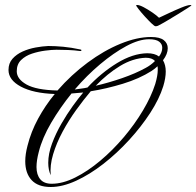

<svg xmlns="http://www.w3.org/2000/svg" viewBox="-20 -718 786 768"><path d="M742 -698Q747 -698 745 -696Q745 -695 729.5 -685Q714 -675 692 -661.5Q670 -648 648 -635Q626 -622 612 -615Q608 -613 602 -613Q598 -613 585.5 -625Q573 -637 558.5 -653Q544 -669 534 -682Q524 -695 524 -696Q526 -698 529 -698Q538 -698 555 -689Q572 -680 589.5 -668Q607 -656 616 -647Q631 -654 656.5 -666Q682 -678 706.5 -688Q731 -698 742 -698ZM183 30Q132 30 106.5 2.5Q81 -25 81 -73Q81 -101 90 -135Q104 -191 132.5 -243.5Q161 -296 199 -342Q113 -345 63.5 -371.5Q14 -398 14 -438Q14 -465 30 -483Q46 -501 70.5 -512Q95 -523 122.5 -528Q150 -533 173 -534Q201 -534 233 -531Q265 -528 302 -520Q307 -519 305.5 -516Q304 -513 299 -514Q278 -517 252.5 -518Q227 -519 206 -519Q188 -519 161 -515.5Q134 -512 108 -503.5Q82 -495 64.5 -478Q47 -461 47 -433Q47 -402 86 -380Q125 -358 210 -356Q265 -419 330.5 -467.5Q396 -516 462 -543Q528 -570 584 -570Q619 -570 635 -557.5Q651 -545 651 -525Q651 -502 632 -477Q643 -458 643 -432Q643 -406 633 -373Q617 -322 581 -266.5Q545 -211 496.5 -158Q448 -105 393.5 -62.5Q339 -20 284.5 5Q230 30 183 30ZM279 -360Q291 -362 304 -363.5Q317 -365 330 -368Q385 -427 448 -465.5Q511 -504 569 -505Q599 -505 616 -492Q629 -509 629 -527Q629 -542 616.5 -551.5Q604 -561 576 -561Q536 -561 485 -533.5Q434 -506 380.5 -461Q327 -416 279 -360ZM363 -375Q415 -387 468.5 -405.5Q522 -424 562 -446Q583 -457 600 -474Q588 -487 563 -487Q511 -485 460 -454Q409 -423 363 -375ZM187 17Q231 17 281 -8Q331 -33 381 -75Q431 -117 475 -169Q519 -221 552 -276.5Q585 -332 601 -382Q606 -399 608.5 -413Q611 -427 611 -437Q611 -442 611 -445.5Q611 -449 610 -453Q601 -444 586 -434Q537 -403 471.5 -383Q406 -363 343 -353Q315 -320 285 -278.5Q255 -237 230.5 -191.5Q206 -146 192.5 -101Q179 -56 183 -17Q173 -38 173 -67Q173 -103 188 -143.5Q203 -184 225.5 -223Q248 -262 271.5 -294.5Q295 -327 313 -348Q301 -347 289 -346Q277 -345 266 -344Q220 -287 184.5 -226.5Q149 -166 135 -110Q126 -76 126 -50Q126 -19 141 -1Q156 17 187 17Z"/></svg>

Font: Luxurious Script
Style: Regular
Weight: 400
Designer: Robert E. Leuschke
Foundry: Robert E. Leuschke
Version: Version 1.010; ttfautohint (v1.8.3)